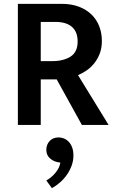

<svg xmlns="http://www.w3.org/2000/svg" viewBox="-20 -650 600 999"><path d="M73 -630H300Q352 -630 391 -615Q430 -600 456.5 -574Q483 -548 496.5 -513Q510 -478 510 -437Q510 -399 498.5 -370Q487 -341 469 -319Q451 -297 429 -282.5Q407 -268 386 -259L545 0H406L275 -237H192V0H73ZM192 -332H253Q310 -332 347 -355.5Q384 -379 384 -434Q384 -484 354.5 -510Q325 -536 268 -536H192ZM277 193Q255 188 238 172Q221 156 221 129Q221 103 238 84Q255 65 286 65Q298 65 311.5 70Q325 75 336.5 86.5Q348 98 355 116Q362 134 362 160Q362 186 353 211Q344 236 328.5 258.5Q313 281 292.5 299Q272 317 250 329L221 289Q248 274 269 248.5Q290 223 294 196Z"/></svg>

Font: Mukta SemiBold
Style: Regular
Weight: 600
Designer: Girish Dalvi and Yashodeep Gholap
Foundry: Ek Type
Version: Version 2.538;PS 1.002;hotconv 16.6.51;makeotf.lib2.5.65220;